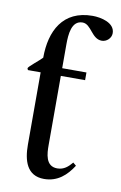

<svg xmlns="http://www.w3.org/2000/svg" viewBox="-81 -730 495 787"><g transform="rotate(10 166.5 -336.5)"><path d="M17 -418H70V-117C70 -52 87 10 159 10C216 10 252 -24 279 -66L266 -77C250 -58 233 -42 205 -42C156 -42 154 -95 154 -130V-418H255V-450H154V-549C154 -591 158 -649 204 -649C241 -649 251 -589 294 -589C314 -589 333 -606 333 -627C333 -671 274 -683 240 -683C116 -683 70 -590 70 -479C61 -468 14 -432 14 -425Z"/></g></svg>

Font: XITS
Style: Regular
Weight: 400
Designer: MicroPress Inc., with final additions and corrections provided by Coen Hoffman, Elsevier (retired)
Version: Version 1.302